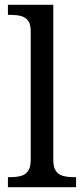

<svg xmlns="http://www.w3.org/2000/svg" viewBox="-20 -780 350 800"><path d="M13 0V-42H26Q49 -42 67.5 -47Q86 -52 97 -67.5Q108 -83 108 -114V-650Q108 -680 96.5 -694.5Q85 -709 66.5 -713.5Q48 -718 26 -718H13V-760H202V-114Q202 -83 213 -67.5Q224 -52 243 -47Q262 -42 284 -42H297V0Z"/></svg>

Font: Noto Serif Gurmukhi
Style: Regular
Weight: 400
Designer: Vaibhav Singh and the Monotype Design Team
Foundry: Monotype Imaging Inc.
Version: Version 2.003